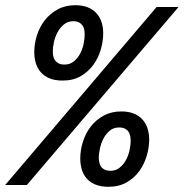

<svg xmlns="http://www.w3.org/2000/svg" viewBox="-62 -717 712 744"><path d="M337.9 -587.9Q337.9 -557.6 328.6 -525.1Q319.3 -492.7 299.8 -465.8Q280.3 -439 250.7 -421.9Q221.2 -404.8 180.2 -404.8Q150.4 -404.8 129.6 -413.6Q108.9 -422.4 95.7 -437.5Q82.5 -452.6 76.7 -472.7Q70.8 -492.7 70.8 -515.1Q70.8 -547.4 81.1 -579.8Q91.3 -612.3 111.3 -638.2Q131.3 -664.1 161.1 -680.4Q190.9 -696.8 230 -696.8Q256.8 -696.8 277.1 -689Q297.4 -681.2 310.8 -666.7Q324.2 -652.3 331.1 -632.3Q337.9 -612.3 337.9 -587.9ZM266.1 -584Q266.1 -592.8 264.4 -601.8Q262.7 -610.8 257.8 -618.2Q252.9 -625.5 244.4 -630.1Q235.8 -634.8 222.2 -634.8Q200.2 -634.8 185.1 -621.8Q169.9 -608.9 160.4 -590.8Q150.9 -572.8 146.7 -552.7Q142.6 -532.7 142.6 -519Q142.6 -509.3 144.3 -500Q146 -490.7 151.1 -483.4Q156.2 -476.1 165 -471.4Q173.8 -466.8 188 -466.8Q208 -466.8 222.7 -478Q237.3 -489.3 247.1 -506.6Q256.8 -523.9 261.5 -544.7Q266.1 -565.4 266.1 -584ZM629.9 -689.9 42 0H-42L544.9 -689.9ZM516.1 -175.8Q516.1 -145.5 506.6 -113.3Q497.1 -81.1 477.8 -54.2Q458.5 -27.3 428.7 -10.3Q398.9 6.8 357.9 6.8Q328.1 6.8 307.4 -2Q286.6 -10.7 273.7 -25.6Q260.7 -40.5 254.9 -60.5Q249 -80.6 249 -103Q249 -135.3 259.3 -167.7Q269.5 -200.2 289.6 -226.3Q309.6 -252.4 339.4 -268.8Q369.1 -285.2 408.2 -285.2Q435.1 -285.2 455.3 -277.3Q475.6 -269.5 489 -255.1Q502.4 -240.7 509.3 -220.5Q516.1 -200.2 516.1 -175.8ZM444.3 -171.9Q444.3 -180.7 442.6 -189.7Q440.9 -198.7 436.3 -206.1Q431.6 -213.4 422.6 -218.3Q413.6 -223.1 399.9 -223.1Q377.9 -223.1 362.8 -210.2Q347.7 -197.3 338.4 -179Q329.1 -160.6 325 -140.6Q320.8 -120.6 320.8 -106.9Q320.8 -97.2 322.8 -87.9Q324.7 -78.6 329.6 -71.3Q334.5 -64 343.3 -59.6Q352.1 -55.2 366.2 -55.2Q385.7 -55.2 400.4 -66.4Q415 -77.6 424.8 -94.7Q434.6 -111.8 439.5 -132.6Q444.3 -153.3 444.3 -171.9Z"/></svg>

Font: Code New Roman
Style: Italic
Weight: 400
Italic angle: -11°
Monospace: yes
Designer: Sam Radian
Foundry: Code New Roman
Version: Version 1.508 October 19, 2014